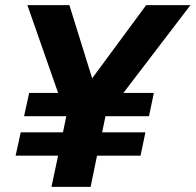

<svg xmlns="http://www.w3.org/2000/svg" viewBox="-20 -730 764 750"><path d="M41 -122 61 -213H226L239 -276H74L94 -367H207L87 -710H251L340 -424L551 -710H724L462 -367H581L562 -276H392L379 -213H548L529 -122H359L334 0H181L207 -122Z"/></svg>

Font: Geist
Style: Bold Italic
Weight: 700
Italic angle: -12°
Designer: Basement.studio, Andrés Briganti, Mateo Zaragoza
Foundry: Basement.studio, Vercel, Andrés Briganti, Guido Ferreyra, Mateo Zaragoza
Version: Version 1.500; ttfautohint (v1.8.4.7-5d5b)